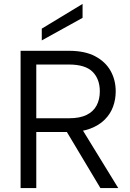

<svg xmlns="http://www.w3.org/2000/svg" viewBox="-20 -959 665 979"><path d="M401 -939V-868L193 -753V-813ZM489 -493Q489 -556 452 -593Q415 -630 331 -630H165V-356H332Q387 -356 421.5 -373Q456 -390 472.5 -421Q489 -452 489 -493ZM331 -700Q413 -700 465.5 -672Q518 -644 544 -597.5Q570 -551 570 -493Q570 -452 556.5 -415Q543 -378 514 -349Q485 -320 440 -303Q395 -286 332 -286H165V0H85V-700ZM389 -316 583 0H492L303 -316Z"/></svg>

Font: Albert Sans
Style: Regular
Weight: 400
Designer: Andreas Rasmussen
Foundry: a.Foundry
Version: Version 1.025